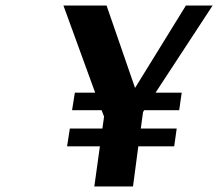

<svg xmlns="http://www.w3.org/2000/svg" viewBox="-20 -670 784 690"><path d="M466 -355 648 -650H744L539 -337H633L624 -274H498L494 -267L486 -208H615L606 -144H477L458 0H319L339 -144H221L231 -208H348L354 -251L345 -274H239L249 -337H322L208 -650H363L465 -355Z"/></svg>

Font: Arsenal SC
Style: Bold Italic
Weight: 700
Italic angle: -9.10001°
Designer: Andrij Shevchenko
Foundry: Stairsfor
Version: Version 2.001; ttfautohint (v1.8.4.7-5d5b)